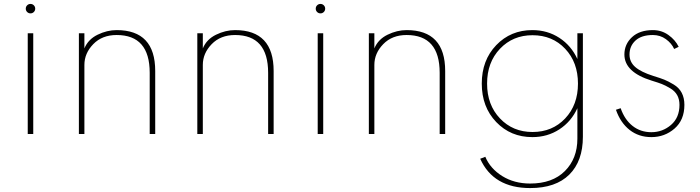

<svg xmlns="http://www.w3.org/2000/svg" viewBox="-20 -681 3560 976"><path d="M121 -512H149V0H121ZM118 -654Q125 -661 135 -661Q145 -661 152 -654Q159 -647 159 -637Q159 -627 152 -620Q145 -613 135 -613Q125 -613 118 -620Q111 -627 111 -637Q111 -647 118 -654Z M381 -512H409V-435Q428 -481 476 -504.5Q524 -528 573 -528Q769 -528 769 -320V0H741V-311Q741 -503 573 -503Q499 -503 454 -456.5Q409 -410 409 -351V0H381Z M983 -512H1011V-435Q1030 -481 1078 -504.5Q1126 -528 1175 -528Q1371 -528 1371 -320V0H1343V-311Q1343 -503 1175 -503Q1101 -503 1056 -456.5Q1011 -410 1011 -351V0H983Z M1595 -512H1623V0H1595ZM1592 -654Q1599 -661 1609 -661Q1619 -661 1626 -654Q1633 -647 1633 -637Q1633 -627 1626 -620Q1619 -613 1609 -613Q1599 -613 1592 -620Q1585 -627 1585 -637Q1585 -647 1592 -654Z M1855 -512H1883V-435Q1902 -481 1950 -504.5Q1998 -528 2047 -528Q2243 -528 2243 -320V0H2215V-311Q2215 -503 2047 -503Q1973 -503 1928 -456.5Q1883 -410 1883 -351V0H1855Z M2686 -528Q2763 -528 2823.5 -488.5Q2884 -449 2915 -381V-512H2943V14Q2943 138 2874 206.5Q2805 275 2675 275Q2488 275 2421 126L2447 116Q2472 176 2533 214Q2594 252 2675 252Q2788 252 2851.5 188.5Q2915 125 2915 24V-131Q2884 -63 2823.5 -23.5Q2763 16 2686 16Q2576 16 2502.5 -60.5Q2429 -137 2429 -256Q2429 -375 2502.5 -451.5Q2576 -528 2686 -528ZM2687 -10Q2788 -10 2853 -79Q2918 -148 2918 -256Q2918 -364 2853 -433Q2788 -502 2687 -502Q2587 -502 2521.5 -433Q2456 -364 2456 -256Q2456 -148 2521.5 -79Q2587 -10 2687 -10Z M3299 -528Q3343 -528 3378 -503Q3413 -478 3430 -443L3407 -432Q3394 -461 3365 -482Q3336 -503 3299 -503Q3241 -503 3210.5 -475Q3180 -447 3180 -404Q3180 -366 3209 -340.5Q3238 -315 3301 -295Q3337 -284 3357 -276Q3377 -268 3404.5 -251.5Q3432 -235 3445.5 -209Q3459 -183 3459 -148Q3459 -71 3409 -27.5Q3359 16 3291 16Q3227 16 3180.5 -20.5Q3134 -57 3111 -123L3135 -131Q3155 -73 3195.5 -41Q3236 -9 3291 -9Q3348 -9 3391 -46Q3434 -83 3434 -148Q3434 -176 3422.5 -197Q3411 -218 3386.5 -232.5Q3362 -247 3344 -254Q3326 -261 3293 -271Q3154 -314 3154 -404Q3154 -456 3192.5 -492Q3231 -528 3299 -528Z"/></svg>

Font: Spartan MB
Style: Regular
Weight: 250
Designer: Matt Bailey
Foundry: Matt Bailey
Version: Version 1.000